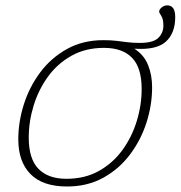

<svg xmlns="http://www.w3.org/2000/svg" viewBox="-20 -668 657 698"><path d="M533 -350.5Q533 -287 512.8 -223.2Q492.5 -159.5 453 -106.8Q413.5 -54 355.8 -22Q298 10 223.5 10Q135.5 10 91 -35Q46.5 -80 46.5 -161.5Q46.5 -225 66.8 -288.8Q87 -352.5 126.5 -405.2Q166 -458 223.8 -490Q281.5 -522 356 -522Q383.5 -522 403.8 -519.5Q424 -517 443.5 -514.5Q463 -512 488 -512Q537 -512 555.5 -530.2Q574 -548.5 574 -575Q574 -598.5 566.2 -610.5Q558.5 -622.5 558.5 -625Q558.5 -633.5 567.8 -641Q577 -648.5 588 -648.5Q617 -648.5 617 -606Q617 -547 582.5 -516.2Q548 -485.5 468.5 -491Q503.5 -468.5 518.2 -431.8Q533 -395 533 -350.5ZM221.5 -18Q288.5 -18 339.5 -46.5Q390.5 -75 425 -122.5Q459.5 -170 477.2 -228Q495 -286 495 -344.5Q495 -422 460 -458Q425 -494 358 -494Q291.5 -494 240.2 -465.5Q189 -437 154.5 -389.5Q120 -342 102.2 -284Q84.5 -226 84.5 -167.5Q84.5 -90.5 119.8 -54.2Q155 -18 221.5 -18Z"/></svg>

Font: Newsreader 6pt ExtraLight
Style: Italic
Weight: 275
Italic angle: -17°
Designer: Hugues Gentile
Foundry: Production Type
Version: Version 1.003; ttfautohint (v1.8.3)